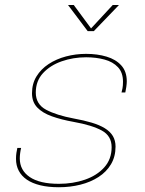

<svg xmlns="http://www.w3.org/2000/svg" viewBox="-20 -758 594 786"><path d="M221 8.5Q177.5 8.5 144.8 0.5Q112 -7.5 90 -22.5Q68 -37.5 56.8 -59Q45.5 -80.5 45.5 -108Q45.5 -121 47.2 -132.2Q49 -143.5 51 -152.5H66.5Q64 -142.5 62.5 -131Q61 -119.5 61 -109.5Q61 -61 101.8 -33.2Q142.5 -5.5 221 -5.5Q278.5 -5.5 327.8 -22.5Q377 -39.5 407 -73Q437 -106.5 437 -155.5Q437 -201.5 397 -223.5Q357 -245.5 281.5 -259Q231 -268 192.5 -281.8Q154 -295.5 132.5 -318Q111 -340.5 111 -376Q111 -415 129.2 -445Q147.5 -475 179 -495.8Q210.5 -516.5 250.2 -527Q290 -537.5 332.5 -537.5Q378.5 -537.5 416.2 -526.2Q454 -515 476.5 -490.2Q499 -465.5 499 -425Q499 -416 497 -401.8Q495 -387.5 493 -379.5H477.5Q479.5 -386.5 481.5 -397Q483.5 -407.5 483.5 -423.5Q483.5 -461 462.8 -483Q442 -505 407.8 -514.2Q373.5 -523.5 332.5 -523.5Q279.5 -523.5 232.5 -507Q185.5 -490.5 156 -458.5Q126.5 -426.5 126.5 -379Q126.5 -331 169.2 -308.5Q212 -286 281.5 -273Q323 -265.5 355 -256Q387 -246.5 408.8 -233.2Q430.5 -220 441.8 -201.5Q453 -183 453 -158Q453 -117 434.5 -85.8Q416 -54.5 383.5 -33.5Q351 -12.5 309.2 -2Q267.5 8.5 221 8.5ZM258.5 -737.5H282L357 -636H347.5L441.5 -737.5H467L364 -630.5H339Z"/></svg>

Font: Epilogue Thin
Style: Italic
Weight: 250
Italic angle: -12°
Designer: Tyler Finck
Foundry: Etcetera Type Co
Version: Version 2.112